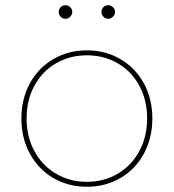

<svg xmlns="http://www.w3.org/2000/svg" viewBox="-20 -713 667 736"><path d="M313 3Q242 3 184.5 -30.5Q127 -64 94.5 -124Q62 -184 62 -259Q62 -334 94.5 -393.5Q127 -453 184.5 -486.5Q242 -520 313 -520Q384 -520 441.5 -486.5Q499 -453 531.5 -393.5Q564 -334 564 -259Q564 -184 531.5 -124Q499 -64 441.5 -30.5Q384 3 313 3ZM313 -16Q378 -16 431 -47Q484 -78 514 -133.5Q544 -189 544 -259Q544 -329 514 -384.5Q484 -440 431 -470.5Q378 -501 313 -501Q248 -501 195 -470.5Q142 -440 112 -384.5Q82 -329 82 -259Q82 -189 112 -133.5Q142 -78 195 -47Q248 -16 313 -16ZM395 -641Q384 -641 376.5 -649Q369 -657 369 -667Q369 -678 376.5 -685.5Q384 -693 395 -693Q405 -693 413 -685.5Q421 -678 421 -667Q421 -657 413 -649Q405 -641 395 -641ZM231 -641Q220 -641 212.5 -649Q205 -657 205 -667Q205 -678 212.5 -685.5Q220 -693 231 -693Q241 -693 249 -685.5Q257 -678 257 -667Q257 -657 249 -649Q241 -641 231 -641Z"/></svg>

Font: Montserrat
Style: Regular
Weight: 400
Designer: Julieta Ulanovsky
Foundry: Julieta Ulanovsky
Version: Version 8.000